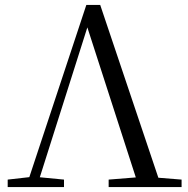

<svg xmlns="http://www.w3.org/2000/svg" viewBox="-20 -754 758 774"><path d="M11 0V-30L108 -41H124L238 -30V0ZM85 0 328 -734H384L631 0H540L322 -675H343L337 -659L128 0ZM418 0V-30L555 -41H575L712 -30V0Z"/></svg>

Font: Noto Serif SC
Style: Regular
Weight: 400
Designer: Ryoko NISHIZUKA 西塚涼子 (kana & ideographs); Frank Grießhammer (Latin, Greek & Cyrillic); Wenlong ZHANG 张文龙 (bopomofo); San
Foundry: Adobe
Version: Version 2.002-H1;hotconv 1.1.0;makeotfexe 2.6.0